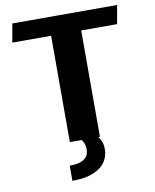

<svg xmlns="http://www.w3.org/2000/svg" viewBox="-99 -790 874 1083"><g transform="rotate(-10 338.0 -248.5)"><path d="M422.9 0H414.1Q423.8 12.7 430.9 30.5Q438 48.3 438 73.2Q438 102.1 426.3 128.2Q414.6 154.3 389.4 174.3Q364.3 194.3 324 206.1Q283.7 217.8 226.6 217.8V130.9Q257.3 130.9 278.3 125.5Q299.3 120.1 312.5 110.1Q325.7 100.1 331.3 86.4Q336.9 72.8 336.9 55.7Q336.9 39.1 332.3 26.4Q327.6 13.7 318.8 0H250.5V-608.9H28.3L47.4 -715.3H647.5L628.4 -608.9H422.9Z"/></g></svg>

Font: Proza Libre
Style: Bold
Weight: 700
Designer: Jasper de Waard
Foundry: Jasper de Waard
Version: Version 1.000; ttfautohint (v1.4.1.8-43bc)